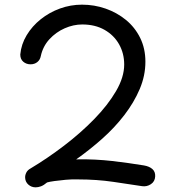

<svg xmlns="http://www.w3.org/2000/svg" viewBox="-20 -789 748 824"><path d="M67 -555Q71 -599 94.5 -638Q118 -677 155 -706.5Q192 -736 237.5 -752.5Q283 -769 332 -769Q385 -769 433.5 -752Q482 -735 520.5 -703.5Q559 -672 581.5 -626.5Q604 -581 604 -524Q604 -464 579.5 -406.5Q555 -349 513.5 -295Q472 -241 418.5 -193.5Q365 -146 307 -105Q349 -106 387.5 -104Q426 -102 462 -98Q498 -94 532 -89Q566 -84 598 -79Q621 -75 634 -63.5Q647 -52 646 -32Q645 -10 627.5 1.5Q610 13 590 10Q538 2 466.5 -8.5Q395 -19 316 -19Q290 -20 262.5 -17.5Q235 -15 213.5 -12Q192 -9 182 -6Q168 6 156 10.5Q144 15 133 15Q115 15 102 3.5Q89 -8 88 -25Q87 -36 92.5 -47.5Q98 -59 111 -66Q183 -109 254.5 -163.5Q326 -218 384.5 -278Q443 -338 478 -398Q513 -458 513 -512Q513 -560 491 -599Q469 -638 428.5 -661Q388 -684 333 -684Q295 -684 257.5 -667.5Q220 -651 192 -620.5Q164 -590 155 -548Q152 -532 140 -522.5Q128 -513 111 -513Q93 -513 80 -524Q67 -535 67 -555Z"/></svg>

Font: Playpen Sans Thai
Style: Regular
Weight: 400
Designer: Sirin Gunkloy, Laura Meseguer, Veronika Burian, José Scaglione
Foundry: TypeTogether
Version: Version 2.000